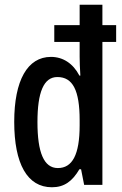

<svg xmlns="http://www.w3.org/2000/svg" viewBox="-20 -780 513 810"><path d="M199 10C251 10 285 -15 315 -66H322L335 0H412V-603H470V-674H412V-760H316V-674H209V-603H316V-540C316 -520 317 -493 319 -461H315C288 -513 245 -540 195 -540C96 -540 40 -441 40 -266C40 -89 95 10 199 10ZM224 -71C165 -71 138 -137 138 -265C138 -390 164 -455 222 -455C287 -455 316 -399 316 -273V-251C316 -127 285 -71 224 -71Z"/></svg>

Font: Noto Sans Hebrew ExtraCondensed Medium
Style: Regular
Weight: 500
Width: 2
Designer: Monotype Design Team
Foundry: Monotype Imaging Inc.
Version: Version 2.004